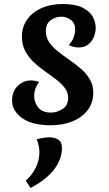

<svg xmlns="http://www.w3.org/2000/svg" viewBox="-20 -603 542 955"><path d="M232 20Q139 20 89.5 -16Q40 -52 40 -103Q40 -148 68 -175.5Q96 -203 135 -203Q143 -203 154 -201Q165 -199 175 -195Q150 -164 150 -125Q150 -93 170.5 -68Q191 -43 234 -43Q264 -43 291.5 -61Q319 -79 319 -116Q319 -144 302 -166Q285 -188 259 -208Q233 -228 203.5 -248.5Q174 -269 148 -293.5Q122 -318 105.5 -349Q89 -380 89 -421Q89 -468 114 -504.5Q139 -541 185 -562Q231 -583 293 -583Q354 -583 389.5 -565.5Q425 -548 440.5 -521Q456 -494 456 -464Q456 -426 433.5 -396.5Q411 -367 371 -367Q345 -367 322 -379Q340 -398 347 -418.5Q354 -439 354 -456Q354 -488 332.5 -504Q311 -520 285 -520Q257 -520 232.5 -502.5Q208 -485 208 -448Q208 -417 225 -392.5Q242 -368 269 -346.5Q296 -325 326 -304.5Q356 -284 383 -260.5Q410 -237 427 -208Q444 -179 444 -142Q444 -93 417 -56.5Q390 -20 342 0Q294 20 232 20ZM163 90Q176 86 193.5 83Q211 80 226 80Q249 80 268.5 90.5Q288 101 288 134Q288 189 249 240Q210 291 132 332L108 296Q141 266 158.5 229.5Q176 193 176 155Q176 139 172.5 122.5Q169 106 163 90Z"/></svg>

Font: Merienda SemiBold
Style: Regular
Weight: 600
Designer: Eduardo Rodriguez Tunni
Foundry: Eduardo Rodriguez Tunni
Version: Version 2.001; ttfautohint (v1.8.4.7-5d5b)